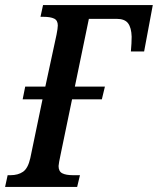

<svg xmlns="http://www.w3.org/2000/svg" viewBox="-38 -734 620 754"><path d="M-8 -46H3Q33 -46 52.5 -59.5Q72 -73 81 -113L129 -344H51L61 -394H140L184 -598Q189 -623 189 -634Q189 -654 174.5 -661Q160 -668 132 -668H121L131 -714H562L528 -532H476Q479 -565 479 -590Q478 -625 465 -642.5Q452 -660 420 -660H311L256 -394H374L362 -344H245L201 -132Q192 -90 192 -82Q192 -61 206.5 -53.5Q221 -46 249 -46H276L265 0H-18Z"/></svg>

Font: Noto Serif CondSemiBold
Style: Italic
Weight: 600
Width: 3
Italic angle: -12°
Designer: Monotype Design Team
Foundry: Monotype Imaging Inc.
Version: Version 1.001